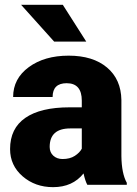

<svg xmlns="http://www.w3.org/2000/svg" viewBox="-20 -770 571 800"><path d="M343.8 0Q335 -16.1 328.1 -47.4Q282.7 9.8 201.2 9.8Q126.5 9.8 74.2 -35.4Q22 -80.6 22 -148.9Q22 -234.9 85.4 -278.8Q148.9 -322.8 270 -322.8H320.8V-350.6Q320.8 -423.3 257.8 -423.3Q199.2 -423.3 199.2 -365.7H34.7Q34.7 -442.4 99.9 -490.2Q165 -538.1 266.1 -538.1Q367.2 -538.1 425.8 -488.8Q484.4 -439.5 485.8 -353.5V-119.6Q486.8 -46.9 508.3 -8.3V0ZM240.7 -107.4Q271.5 -107.4 291.7 -120.6Q312 -133.8 320.8 -150.4V-234.9H272.9Q187 -234.9 187 -157.7Q187 -135.3 202.1 -121.3Q217.3 -107.4 240.7 -107.4ZM339.4 -596.7H205.6L67.9 -750H241.7Z"/></svg>

Font: Roboto Black
Style: Regular
Weight: 900
Designer: Google
Version: Version 2.134; 2016